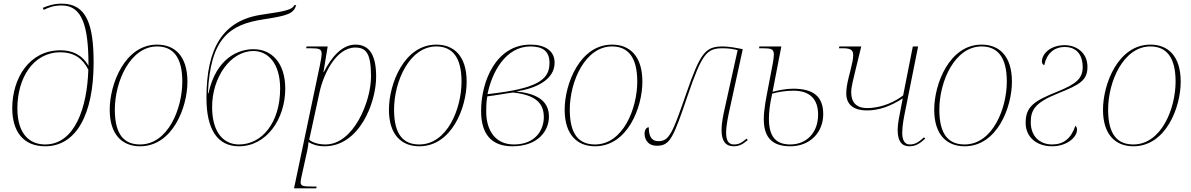

<svg xmlns="http://www.w3.org/2000/svg" viewBox="-20 -790 6515 1050"><path d="M227 10C396 10 492 -163 492 -448C492 -656 453 -770 318 -770C272 -770 240 -758 214 -747L219 -736C248 -750 274 -760 318 -760C431 -760 464 -645 464 -430C428 -492 374 -515 310 -515C141 -515 47 -363 47 -198C47 -73 106 10 227 10ZM227 0C147 0 75 -51 75 -198C75 -361 160 -504 310 -504C390 -504 434 -466 463 -409C457 -204 390 0 227 0Z M746 10C924 10 1005 -203 1005 -343C1005 -488 932 -546 839 -546C663 -546 580 -331 580 -190C580 -53 649 10 746 10ZM746 0C662 0 608 -50 608 -190C608 -346 693 -536 839 -536C926 -536 977 -478 977 -344C977 -196 899 0 746 0Z M1287 10C1437 10 1540 -139 1540 -305C1540 -446 1466 -521 1366 -521C1285 -521 1163 -474 1120 -280H1117C1130 -581 1235 -656 1420 -684C1558 -705 1585 -716 1600 -762H1590C1577 -738 1552 -730 1413 -710C1198 -679 1109 -527 1109 -255C1109 -79 1171 10 1287 10ZM1287 0C1204 0 1140 -64 1140 -205C1140 -367 1240 -511 1366 -511C1446 -511 1512 -443 1512 -306C1512 -118 1412 0 1287 0Z M1729 -431 1588 240H1709L1712 230H1690C1639 230 1624 228 1624 207C1624 199 1626 189 1629 175L1660 35C1665 13 1666 -1 1667 -13C1690 1 1718 10 1755 10C1945 10 2037 -227 2037 -371C2037 -488 2001 -546 1924 -546C1848 -546 1791 -474 1751 -396H1749L1772 -536H1657L1654 -526H1676C1724 -526 1739 -523 1739 -496C1739 -482 1735 -461 1729 -431ZM1760 0C1713 0 1683 -15 1671 -26L1728 -288C1749 -383 1817 -530 1923 -530C1984 -530 2009 -496 2009 -371C2009 -236 1914 0 1760 0Z M2273 10C2451 10 2532 -203 2532 -343C2532 -488 2459 -546 2366 -546C2190 -546 2107 -331 2107 -190C2107 -53 2176 10 2273 10ZM2273 0C2189 0 2135 -50 2135 -190C2135 -346 2220 -536 2366 -536C2453 -536 2504 -478 2504 -344C2504 -196 2426 0 2273 0Z M2782 10C2924 10 2982 -76 2982 -152C2982 -243 2910 -279 2803 -290C2911 -306 3013 -354 3013 -447C3013 -515 2957 -546 2881 -546C2691 -546 2611 -343 2611 -183C2611 -55 2669 10 2782 10ZM2701 -282 2646 -275C2670 -395 2745 -536 2881 -536C2948 -536 2985 -510 2985 -447C2985 -367 2941 -313 2701 -282ZM2790 0C2686 0 2639 -81 2639 -179C2639 -220 2641 -242 2645 -263C2689 -268 2744 -279 2786 -284C2916 -270 2954 -221 2954 -149C2954 -83 2912 0 2790 0Z M3234 10C3412 10 3493 -203 3493 -343C3493 -488 3420 -546 3327 -546C3151 -546 3068 -331 3068 -190C3068 -53 3137 10 3234 10ZM3234 0C3150 0 3096 -50 3096 -190C3096 -346 3181 -536 3327 -536C3414 -536 3465 -478 3465 -344C3465 -196 3387 0 3234 0Z M3993 10C4023 10 4045 -3 4069 -24L4063 -32C4038 -11 4023 0 3993 0C3961 0 3951 -26 3951 -66C3951 -103 3963 -160 3972 -200L4042 -521C4009 -528 3965 -536 3934 -536C3838 -536 3811 -504 3733 -279C3658 -62 3640 -18 3581 -18C3546 -18 3528 -40 3528 -94C3514 -94 3505 -78 3505 -59C3505 -33 3519 7 3572 7C3644 7 3661 -33 3741 -268C3819 -497 3846 -526 3931 -526C3969 -526 3986 -522 4014 -516L3944 -200C3934 -155 3926 -116 3926 -79C3926 -20 3947 10 3993 10Z M4302 10C4409 10 4482 -65 4482 -166C4482 -265 4425 -305 4317 -305C4277 -305 4231 -295 4205 -288L4253 -536H4133L4131 -526H4152C4197 -526 4212 -522 4212 -492C4212 -480 4210 -464 4206 -442L4178 -296C4172 -263 4157 -195 4157 -137C4157 -33 4209 10 4302 10ZM4302 0C4219 0 4185 -47 4185 -142C4185 -172 4189 -218 4203 -278C4231 -286 4274 -294 4319 -294C4410 -294 4454 -247 4454 -163C4454 -66 4392 0 4302 0Z M4953 10C4990 10 5012 -7 5040 -32L5033 -39C5005 -14 4987 0 4955 0C4926 0 4914 -26 4914 -64C4914 -103 4924 -154 4934 -201L5001 -536H4972L4919 -268C4880 -238 4807 -199 4722 -199C4661 -199 4635 -233 4635 -285C4635 -314 4646 -355 4659 -409L4690 -536H4570L4568 -526H4590C4631 -526 4646 -517 4646 -488C4646 -469 4640 -441 4630 -401L4622 -370C4612 -330 4608 -303 4608 -279C4608 -215 4652 -186 4721 -186C4791 -186 4855 -212 4917 -252L4907 -201C4898 -156 4889 -111 4889 -80C4889 -17 4912 10 4953 10Z M5255 10C5433 10 5514 -203 5514 -343C5514 -488 5441 -546 5348 -546C5172 -546 5089 -331 5089 -190C5089 -53 5158 10 5255 10ZM5255 0C5171 0 5117 -50 5117 -190C5117 -346 5202 -536 5348 -536C5435 -536 5486 -478 5486 -344C5486 -196 5408 0 5255 0Z M5734 10C5810 10 5870 -36 5870 -81C5870 -94 5864 -99 5861 -102C5837 -31 5795 0 5734 0C5664 0 5617 -47 5617 -121C5617 -188 5639 -228 5763 -278C5888 -328 5927 -351 5927 -425C5927 -504 5864 -543 5803 -543C5722 -543 5678 -494 5678 -454C5678 -443 5684 -435 5691 -434C5703 -494 5742 -533 5803 -533C5879 -533 5901 -475 5901 -424C5901 -361 5867 -331 5760 -288C5636 -238 5589 -208 5589 -118C5589 -41 5648 10 5734 10Z M6178 10C6356 10 6437 -203 6437 -343C6437 -488 6364 -546 6271 -546C6095 -546 6012 -331 6012 -190C6012 -53 6081 10 6178 10ZM6178 0C6094 0 6040 -50 6040 -190C6040 -346 6125 -536 6271 -536C6358 -536 6409 -478 6409 -344C6409 -196 6331 0 6178 0Z"/></svg>

Font: Noto Serif Display Thin
Style: Italic
Weight: 100
Italic angle: -12°
Designer: Monotype Design Team
Foundry: Monotype Imaging Inc.
Version: Version 2.009